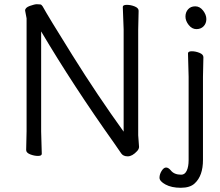

<svg xmlns="http://www.w3.org/2000/svg" viewBox="-20 -728 1044 910"><path d="M905.5 -698Q927 -698 942.5 -678Q958 -658 958 -637.5Q958 -617 945 -603.5Q932 -590 911 -590Q890 -590 874.5 -609.5Q859 -629 859 -649.5Q859 -670 871.5 -684Q884 -698 905.5 -698ZM944 -457 942 -364V30Q942 105 903 141Q881 162 837 162Q793 162 764.5 146.5Q736 131 736 114.5Q736 98 746 82Q756 66 767 66Q778 66 789 79Q805 100 839 100Q856 100 865 81Q874 62 874 31V-364L871 -475Q871 -485 889 -485Q907 -485 925.5 -477.5Q944 -470 944 -457ZM106 -641 99 -678Q99 -692 121.5 -700Q144 -708 154.5 -708Q165 -708 171 -707Q177 -706 182 -698Q207 -652 324.5 -464Q442 -276 566 -104V-589L562 -695Q562 -705 581 -705Q600 -705 618.5 -697.5Q637 -690 637 -677L635 -588V-87L639 -32Q639 -22 630 -12Q607 13 585.5 13Q564 13 554.5 -1Q545 -15 520 -51Q328 -321 175 -579V-105L178 1Q178 11 160 11Q142 11 123 3.5Q104 -4 104 -17L106 -106Z"/></svg>

Font: ToneOZ-Pinyin-WenKai-Regular
Style: Regular
Weight: 400
Designer: Fontworks Inc.
Foundry: ToneOZ
Version: Version 0.240331